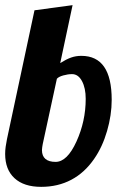

<svg xmlns="http://www.w3.org/2000/svg" viewBox="-27 -720 491 746"><path d="M133 6Q66 6 29.5 -27.5Q-7 -61 -7 -122Q-7 -136 -5 -150Q-3 -164 0 -179L107 -680L255 -700L207 -475Q231 -490 249.5 -496.5Q268 -503 289 -503Q348 -503 377.5 -460.5Q407 -418 407 -332Q407 -273 389 -211Q371 -149 339 -103Q302 -49 250 -21.5Q198 6 133 6ZM136 -137Q136 -114 149.5 -102.5Q163 -91 189 -91Q234 -91 270 -170Q306 -249 306 -336Q306 -378 291.5 -405Q277 -432 253 -432Q237 -432 219 -427Q201 -422 194 -414L139 -160Q138 -154 137 -148Q136 -142 136 -137Z"/></svg>

Font: Galada
Style: Regular
Weight: 400
Designer: Latin by Pablo Impallari, Bengali by Jeremie Hornus, Yoann Minet, and Juan Bruce
Foundry: black foundry
Version: Version 1.261;PS 1.261;hotconv 1.0.86;makeotf.lib2.5.63406